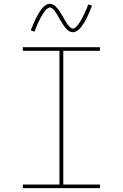

<svg xmlns="http://www.w3.org/2000/svg" viewBox="-20 -981 640 1001"><path d="M99 0V-19H290V-716H99V-735H501V-716H310V-19H501V0ZM360 -813Q351 -813 343.5 -817Q336 -821 330 -826.5Q324 -832 319 -838.5Q314 -845 309.5 -852Q305 -859 300.5 -866.5Q296 -874 292 -881L291 -882Q289 -886 286 -891Q283 -896 280.5 -900.5Q278 -905 275 -909.5Q272 -914 269.5 -918Q267 -922 264 -925.5Q261 -929 257 -933Q253 -937 249 -939.5Q245 -942 240 -942Q236 -942 231.5 -939.5Q227 -937 224 -934.5Q221 -932 218 -928.5Q215 -925 211.5 -920Q208 -915 206.5 -912.5Q205 -910 203 -907Q201 -904 199 -901Q197 -898 195 -894.5Q193 -891 191 -887Q189 -883 187 -878.5Q185 -874 182.5 -869.5Q180 -865 178 -860.5Q176 -856 173.5 -850.5Q171 -845 169 -839.5Q167 -834 164.5 -828Q162 -822 160 -816L140 -823Q145 -834 149 -844Q153 -854 157 -863.5Q161 -873 165 -881Q169 -889 173 -896Q177 -903 180.5 -909.5Q184 -916 188 -921.5Q192 -927 197.5 -934.5Q203 -942 209 -947.5Q215 -953 223 -957Q231 -961 240 -961Q249 -961 256.5 -957Q264 -953 270 -947.5Q276 -942 281 -935.5Q286 -929 291 -922Q296 -915 300 -907.5Q304 -900 309 -893V-892Q311 -888 314 -883Q317 -878 319.5 -873.5Q322 -869 325 -864.5Q328 -860 330.5 -856.5Q333 -853 336 -849Q339 -845 343 -841.5Q347 -838 351 -835Q355 -832 360 -832Q364 -832 368.5 -834.5Q373 -837 376 -840Q379 -843 382 -846.5Q385 -850 388.5 -854.5Q392 -859 393.5 -861.5Q395 -864 397 -867Q399 -870 401 -873Q403 -876 405 -880Q407 -884 409 -887.5Q411 -891 413 -895.5Q415 -900 417.5 -904.5Q420 -909 422 -914Q424 -919 426.5 -924Q429 -929 431 -934.5Q433 -940 435.5 -946Q438 -952 440 -958L460 -952Q455 -940 451 -930Q447 -920 443 -911Q439 -902 435 -893.5Q431 -885 427 -878Q423 -871 419.5 -864.5Q416 -858 412 -852.5Q408 -847 402.5 -839.5Q397 -832 391 -827Q385 -822 377 -817.5Q369 -813 360 -813Z"/></svg>

Font: Iosevka Slab Thin Extended
Style: Regular
Weight: 100
Width: 7
Monospace: yes
Designer: Belleve Invis
Foundry: Belleve Invis
Version: Version 11.1.1; ttfautohint (v1.8.3)